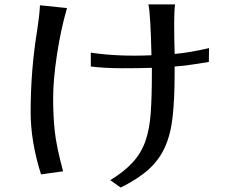

<svg xmlns="http://www.w3.org/2000/svg" viewBox="-20 -801 1040 866"><path d="M118.2 -295.9Q118.2 -487.3 148.4 -668.9Q158.2 -733.4 160.2 -777.3L282.2 -764.6Q253.9 -667 236.8 -553.7Q219.7 -440.4 219.7 -358.4Q219.7 -276.4 227.1 -208.5Q234.4 -140.6 264.6 -28.3L165 -14.6Q118.2 -162.1 118.2 -295.9ZM389.6 -501V-563.5Q515.6 -544.9 663.1 -551.8Q659.2 -736.3 649.4 -781.2H769.5Q765.6 -751 765.6 -694.3Q765.6 -637.7 767.6 -557.6Q839.8 -564.5 922.9 -584L921.9 -521.5Q888.7 -516.6 850.1 -510.3Q811.5 -503.9 767.6 -501V-467.8Q767.6 -355.5 758.8 -275.4Q750 -195.3 724.1 -137.7Q698.2 -80.1 649.9 -36.6Q601.6 6.8 524.4 44.9L477.5 11.7Q542 -28.3 579.6 -69.8Q617.2 -111.3 635.7 -164.1Q654.3 -216.8 659.7 -290Q665 -363.3 665 -467.8V-495.1Q607.4 -493.2 530.8 -493.2Q454.1 -493.2 389.6 -501Z"/></svg>

Font: GenEi LateMin v2
Style: Medium
Weight: 500
Designer: o_tamon (Modified)
Foundry: o_tamon / Adobe Systems Incorporated / FONT 910 / Philipp H. Poll
Version: Version 2.1;Original Version 1.004